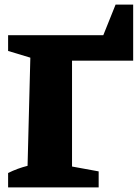

<svg xmlns="http://www.w3.org/2000/svg" viewBox="-20 -809 598 829"><path d="M479 -789H555V-547H291V-90L406 -69V0H15V-62Q55 -82 99 -93L111 -560L15 -589V-657H426Z"/></svg>

Font: Piazzolla SC ExtraBold
Style: Regular
Weight: 800
Designer: Juan Pablo del Peral
Foundry: Huerta Tipografica
Version: Version 1.330